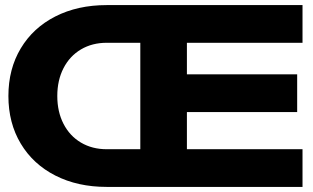

<svg xmlns="http://www.w3.org/2000/svg" viewBox="-20 -734 1231 754"><path d="M1147 -294H714V-148H1168V0H399Q285 0 197.5 -44.5Q110 -89 61.5 -170Q13 -251 13 -357Q13 -463 61.5 -544Q110 -625 197.5 -669.5Q285 -714 399 -714H1168V-566H714V-442H1147ZM399 -148H531V-566H399Q342 -566 298 -540Q254 -514 229.5 -466.5Q205 -419 205 -357Q205 -295 229.5 -247.5Q254 -200 298 -174Q342 -148 399 -148Z"/></svg>

Font: Non Bureau Extended
Style: Bold
Weight: 700
Width: 7
Designer: Jona Saucedo
Foundry: Non Foundry
Version: Version 1.000; ttfautohint (v1.8.4)